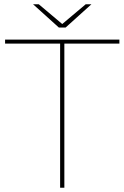

<svg xmlns="http://www.w3.org/2000/svg" viewBox="-20 -887 588 907"><path d="M264 -681H4V-700H544V-681H284V0H264ZM136 -867H163L277 -771H271L385 -867H412L290 -757H258Z"/></svg>

Font: iiserrat Thin
Style: Regular
Weight: 100
Designer: Akira Ohta
Foundry: Akira Ohta
Version: Version 1.200;Glyphs 3.3.1 (3343)